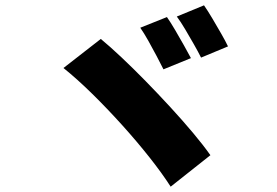

<svg xmlns="http://www.w3.org/2000/svg" viewBox="-20 -759 1040 720"><path d="M606 -695Q620 -675 637 -646Q654 -617 670 -588.5Q686 -560 696 -541L593 -499Q582 -521 567 -549.5Q552 -578 536 -606.5Q520 -635 506 -655ZM745 -739Q759 -719 776.5 -689.5Q794 -660 810 -632Q826 -604 835 -585L734 -543Q723 -565 707 -593Q691 -621 674.5 -649Q658 -677 643 -697ZM358 -613Q392 -585 435.5 -544Q479 -503 526 -455Q573 -407 619 -357Q665 -307 704 -260.5Q743 -214 769 -177L620 -59Q588 -109 540.5 -169Q493 -229 437.5 -290.5Q382 -352 325.5 -407.5Q269 -463 218 -504Z"/></svg>

Font: Source Han Sans CN Heavy
Style: Regular
Weight: 900
Designer: Ryoko NISHIZUKA 西塚涼子 (kana, bopomofo & ideographs); Paul D. Hunt (Latin, Greek & Cyrillic); Sandoll Communications 산돌커뮤니
Foundry: Adobe
Version: Version 2.000;hotconv 1.0.107;makeotfexe 2.5.65593